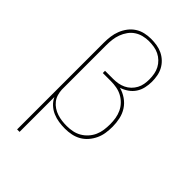

<svg xmlns="http://www.w3.org/2000/svg" viewBox="-279 -843 1158 1158"><g transform="rotate(45 300.0 -264.0)"><path d="M106 215V-525Q106 -552 109.5 -579Q113 -606 123 -631.5Q133 -657 149.5 -679Q166 -701 189 -716Q212 -731 238.5 -737Q265 -743 292 -743Q317 -743 341.5 -739Q366 -735 388 -724.5Q410 -714 428 -697Q446 -680 457.5 -658.5Q469 -637 473.5 -612.5Q478 -588 478 -564V-563Q478 -537 472 -510.5Q466 -484 451.5 -462Q437 -440 414.5 -424.5Q392 -409 367 -401Q398 -393 425.5 -374Q453 -355 470.5 -328Q488 -301 495 -268.5Q502 -236 502 -204Q502 -176 498 -149Q494 -122 482.5 -97Q471 -72 453 -51Q435 -30 411.5 -16.5Q388 -3 361 2.5Q334 8 307 8Q280 8 253.5 4Q227 0 202.5 -10.5Q178 -21 158 -39.5Q138 -58 127 -82V215ZM303 -11Q328 -11 352.5 -16Q377 -21 398.5 -33.5Q420 -46 437 -65Q454 -84 464 -106.5Q474 -129 477.5 -154Q481 -179 481 -204Q481 -229 477 -253.5Q473 -278 462.5 -300.5Q452 -323 434.5 -341Q417 -359 395.5 -370.5Q374 -382 349.5 -386.5Q325 -391 300 -391H231V-410H300Q321 -410 341.5 -413.5Q362 -417 381 -426Q400 -435 415 -449.5Q430 -464 440 -482.5Q450 -501 453.5 -521.5Q457 -542 457 -563Q457 -585 453 -607Q449 -629 439 -648Q429 -667 413 -682.5Q397 -698 377.5 -707.5Q358 -717 336 -720.5Q314 -724 292 -724Q268 -724 244 -718Q220 -712 199.5 -698.5Q179 -685 164.5 -664.5Q150 -644 141.5 -621Q133 -598 130 -574Q127 -550 127 -525V-146Q128 -125 134 -105Q140 -85 153 -68.5Q166 -52 183.5 -40.5Q201 -29 221 -22.5Q241 -16 261.5 -13.5Q282 -11 303 -11Z"/></g></svg>

Font: Iosevka HT Thin Extended
Style: Regular
Weight: 100
Width: 7
Monospace: yes
Designer: Belleve Invis
Foundry: Belleve Invis
Version: Version 32.3.0; ttfautohint (v1.8.4)